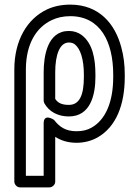

<svg xmlns="http://www.w3.org/2000/svg" viewBox="-20 -583 597 831"><path d="M470 -260V-250C470 -138 435 -64 377 -31C358 -20 337 -15 311 -15C264 -15 237 -34 214 -64C214 -64 169 -95 169 -49V178H92V-282C92 -394 138 -465 204 -496C227 -507 254 -513 284 -513C415 -513 470 -401 470 -260ZM311 35C344 35 375 27 402 12C483 -34 520 -130 520 -250V-260C520 -303 515 -342 505 -378C478 -481 408 -563 284 -563C247 -563 213 -556 183 -542C97 -501 42 -408 42 -282V203C42 214 52 228 67 228H194C205 228 219 218 219 203V9C243 25 274 35 311 35ZM278 -79C372 -79 393 -173 393 -250V-260C393 -329 381 -395 334 -431C318 -443 299 -449 278 -449C185 -449 169 -340 169 -270V-148C169 -144 170 -140 172 -136C192 -100 230 -79 278 -79ZM278 -129C247 -129 230 -138 219 -155V-270C219 -347 239 -399 278 -399C290 -399 297 -396 304 -391C328 -372 343 -326 343 -260V-250C343 -171 324 -129 278 -129Z"/></svg>

Font: Asimov
Style: NarOu
Weight: 500
Designer: Google
Version: Version 2.000980; 2014